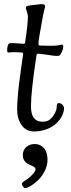

<svg xmlns="http://www.w3.org/2000/svg" viewBox="-20 -636 349 941"><path d="M131.8 -114.3Q131.8 -39.6 188 -39.6Q209.5 -39.6 222.7 -48.8Q236.3 -59.1 247.1 -77.9Q257.8 -96.7 257.8 -110.8Q257.8 -130.9 267.1 -130.9Q278.3 -130.9 286.1 -122.6Q293.9 -114.3 293.9 -107.4Q293.9 -84 279.8 -60.5Q265.6 -37.1 246.1 -22.9Q203.1 8.3 145.5 8.3Q108.4 8.3 86.2 -22.5Q64 -53.2 64 -100.1Q64 -124.5 66.9 -160.6Q69.8 -196.8 74.2 -231.7Q78.6 -266.6 83 -297.6Q87.4 -328.6 90.3 -348.9Q93.3 -369.1 93.3 -370.1Q93.3 -377.9 87.9 -378.4Q66.9 -380.4 42.5 -380.4Q34.2 -380.4 28.3 -379.4Q22.5 -378.4 21.5 -378.4Q15.1 -378.4 15.1 -390.6Q15.1 -407.7 21.5 -419.9Q24.4 -424.8 36.6 -424.8Q44.9 -424.8 59.6 -423.8Q74.2 -422.9 85.7 -422.1Q97.2 -421.4 98.1 -421.4Q102.1 -421.4 103.5 -429.2Q103.5 -430.2 103.5 -430.7Q116.7 -518.1 116.7 -554.2Q116.7 -565.9 111.6 -579.8Q106.4 -593.8 106.4 -596.7Q106.4 -602.5 111.1 -605.5Q115.7 -608.4 131.3 -609.9Q137.7 -610.4 157 -613Q176.3 -615.7 184.6 -615.7Q201.2 -615.7 201.2 -605Q201.2 -604 199.5 -597.2Q197.8 -590.3 194.8 -578.1Q191.9 -565.9 189.9 -554.2Q168.5 -440.9 168.5 -423.3Q168.5 -415.5 170.4 -414.3Q172.4 -413.1 181.2 -412.6Q226.6 -411.1 247.6 -412.1Q264.6 -413.1 272.5 -415.3Q280.3 -417.5 281.7 -417.5Q290 -417.5 290 -406.7Q290 -399.9 286.6 -391.1Q284.2 -382.8 279.8 -375.5Q275.4 -366.7 271.7 -364.3Q268.1 -361.8 259.3 -361.8Q245.6 -361.8 212.9 -367.2Q180.2 -372.6 168.5 -372.6Q162.6 -372.6 161.1 -371.1Q159.7 -369.6 158.7 -363.8Q131.8 -188.5 131.8 -114.3ZM87.4 265.6Q87.4 257.8 107.4 246.1Q120.1 238.8 137.2 221.2Q154.3 203.6 154.3 193.4Q154.3 186.5 144.5 180.7Q134.8 174.8 123 170.4Q111.3 166 101.6 154.3Q91.8 142.6 91.8 125Q91.8 100.1 108.2 85Q124.5 69.8 150.4 69.8Q177.2 69.8 195.1 89.8Q212.9 109.9 212.9 146.5Q212.9 174.3 199.5 201.4Q186 228.5 167.7 246.1Q149.4 263.7 131.3 274.7Q113.3 285.6 102.5 285.6Q98.1 285.6 92.8 278.3Q87.4 271 87.4 265.6Z"/></svg>

Font: Cooper*
Style: Italic
Weight: 400
Italic angle: -7°
Designer: Owen Earl
Foundry: indestructible type*
Version: Version 0.001